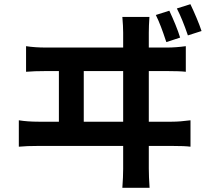

<svg xmlns="http://www.w3.org/2000/svg" viewBox="-20 -847 1017 921"><path d="M844 -666.7 778.1 -645Q776.1 -650.9 774.2 -655.8Q763.9 -687.5 752.1 -718.5Q740.2 -749.5 727.5 -775.1L792.2 -795.7Q806.6 -765.1 821.3 -729.5Q835.9 -693.8 844 -666.7ZM946.8 -698.2 881.3 -677.2Q855 -754.6 828.4 -806.4L893.3 -826.9Q908 -796.4 923 -760.7Q938 -725.1 946.8 -698.2ZM693.8 -690.4V-38.8Q693.8 -0.5 697.5 54H566.9Q570.8 0.7 570.8 -36.9V-690.4Q570.8 -720.7 566.9 -765.9H696.8Q693.8 -723.4 693.8 -690.4ZM381.8 -559.1V-233.6H262.5V-559.1ZM165.5 -263.2H803.7Q843.5 -263.2 893.8 -270V-143.3Q866.5 -147 803.7 -147H165.5Q106.7 -147 70.3 -143.3V-270Q111.6 -263.2 165.5 -263.2ZM200.9 -618.9H781Q822.8 -618.9 871.3 -625.5V-502.7Q843.3 -506.1 781 -506.1H200.9Q144.3 -506.1 105 -502.7V-625.5Q147.2 -618.9 200.9 -618.9Z"/></svg>

Font: Min Sans VF VF
Style: Regular
Weight: 400
Designer: Jinseong-Kim, NotoSansCJK, Nunito
Foundry: Jinseong-Kim
Version: Version 1.420;Glyphs 3.1.2 (3151)